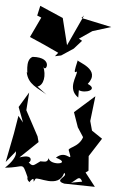

<svg xmlns="http://www.w3.org/2000/svg" viewBox="-77 -991 635 1040"><g transform="rotate(5 240.0 -471.0)"><path d="M347 -512C382 -496 454 -524 392 -550C460 -635 325 -663 327 -673C314 -615 310 -599 328 -612C330 -585 283 -515 347 -472ZM122 -512C156 -522 164 -577 143 -625C157 -582 202 -678 82 -670C38 -650 70 -560 57 -586C69 -518 125 -505 174 -473ZM34 -149C28 -164 65 -134 -15 -59C93 -68 72 -104 111 -19C107 7 139 12 125 4C160 -41 135 32 154 -12C163 -30 283 33 307 -59C332 -41 261 -20 301 -4C369 14 382 -73 408 -20L305 -1L479 2L422 -71L437 -82L431 -161L495 -261L437 -300L423 -351L439 -487L331 -391L359 -311L396 -254L397 -290C394 -210 322 -202 320 -185C354 -99 312 -192 255 -137C348 -110 227 -89 216 -131C211 -105 196 -111 173 -110C137 -86 135 -71 103 -107C113 -75 153 -155 58 -121L154 -213L146 -243L73 -379L80 -476L30 -393L61 -311L33 -345L17 -248L-14 -90ZM235 -691 300 -734 341 -780 323 -790 392 -837 492 -868 327 -903 340 -918 262 -749 226 -894 99 -949 87 -895 110 -886 58 -776C112 -753 166 -729 218 -704L202 -684Z"/></g></svg>

Font: Charger Distortion
Style: 2
Weight: 400
Designer: Jasper
Foundry: Cannot Into Space Fonts
Version: Version 0.98